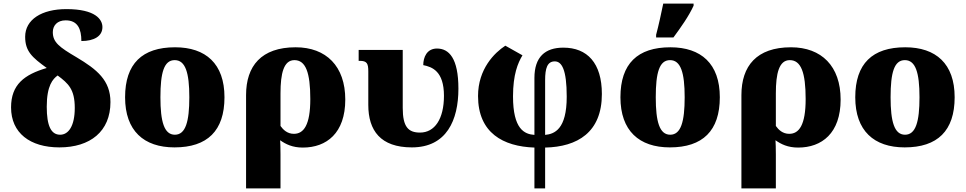

<svg xmlns="http://www.w3.org/2000/svg" viewBox="-20 -816 5412 1076"><path d="M313 10C485 10 599 -79 599 -244C599 -366 523 -427 409 -495C312 -552 276 -579 276 -636C276 -673 301 -702 348 -702C416 -702 436 -653 436 -586C507 -586 554 -613 554 -664C554 -707 515 -765 352 -765C213 -765 121 -706 121 -610C121 -529 159 -495 242 -435C116 -398 42 -342 42 -214C42 -71 148 10 313 10ZM317 -61C266 -61 242 -111 242 -218C242 -338 277 -374 303 -393C363 -348 399 -316 399 -211C399 -110 364 -61 317 -61Z M958 10C1142 10 1238 -83 1238 -271C1238 -459 1133 -551 961 -551C777 -551 681 -459 681 -271C681 -83 786 10 958 10ZM960 -61C900 -61 879 -134 879 -271C879 -409 899 -479 959 -479C1019 -479 1041 -409 1041 -271C1041 -134 1020 -61 960 -61Z M1359 240H1552V49C1552 13 1551 -12 1550 -30C1581 -8 1619 11 1677 11C1810 11 1915 -70 1915 -258C1915 -445 1808 -551 1637 -551C1444 -551 1359 -446 1359 -283ZM1627 -66C1590 -66 1567 -89 1552 -110V-293C1552 -405 1570 -479 1630 -479C1693 -479 1719 -410 1719 -261C1719 -115 1682 -66 1627 -66Z M2288 10C2483 10 2549 -143 2549 -319C2549 -490 2496 -544 2429 -544C2372 -544 2352 -495 2352 -451C2402 -441 2468 -417 2468 -279C2468 -149 2416 -73 2334 -73C2268 -73 2237 -105 2237 -211V-536H1990V-475H1996C2037 -475 2044 -460 2044 -415V-228C2044 -84 2113 10 2288 10Z M2975 240H3035V11C3216 7 3353 -74 3353 -289C3353 -463 3271 -549 3137 -549C3035 -549 2975 -497 2975 -379V-60C2919 -64 2855 -92 2855 -276C2855 -398 2882 -463 2908 -506L2812 -560C2752 -521 2659 -430 2659 -278C2659 -71 2800 5 2975 11ZM3035 -367C3035 -433 3047 -472 3089 -472C3128 -472 3156 -427 3156 -274C3156 -91 3087 -65 3035 -60Z M3657 -606H3754C3796 -663 3840 -725 3867 -784V-796H3697C3686 -743 3671 -673 3657 -621ZM3734 10C3918 10 4014 -83 4014 -271C4014 -459 3909 -551 3737 -551C3553 -551 3457 -459 3457 -271C3457 -83 3562 10 3734 10ZM3736 -61C3676 -61 3655 -134 3655 -271C3655 -409 3675 -479 3735 -479C3795 -479 3817 -409 3817 -271C3817 -134 3796 -61 3736 -61Z M4135 240H4328V49C4328 13 4327 -12 4326 -30C4357 -8 4395 11 4453 11C4586 11 4691 -70 4691 -258C4691 -445 4584 -551 4413 -551C4220 -551 4135 -446 4135 -283ZM4403 -66C4366 -66 4343 -89 4328 -110V-293C4328 -405 4346 -479 4406 -479C4469 -479 4495 -410 4495 -261C4495 -115 4458 -66 4403 -66Z M5050 10C5234 10 5330 -83 5330 -271C5330 -459 5225 -551 5053 -551C4869 -551 4773 -459 4773 -271C4773 -83 4878 10 5050 10ZM5052 -61C4992 -61 4971 -134 4971 -271C4971 -409 4991 -479 5051 -479C5111 -479 5133 -409 5133 -271C5133 -134 5112 -61 5052 -61Z"/></svg>

Font: UArctic Serif Black
Style: Regular
Weight: 900
Designer: Customization by Puisto advertising & original work Monotype Design Team
Foundry: Monotype Imaging Inc.
Version: Version 2.004